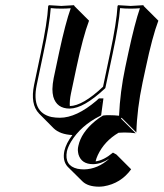

<svg xmlns="http://www.w3.org/2000/svg" viewBox="-20 -452 628 737"><path d="M359.4 264.6Q316.9 264.2 296.4 244.1L239.7 188Q219.2 165.5 227.1 127Q233.9 97.7 257.8 66.4Q210.4 64 186 40.5L129.9 -16.1Q95.7 -51.8 110.8 -126L136.7 -249Q161.6 -366.2 165 -429.2L168 -432.1Q169.9 -432.1 215.3 -429.2Q215.3 -429.2 264.6 -432.1L265.1 -429.2L321.8 -372.6Q298.8 -312 273.4 -192.4L252.4 -93.3Q246.6 -65.4 248 -44.9Q297.9 -45.9 375.5 -119.1L402.8 -249Q427.7 -366.2 431.2 -429.2L433.6 -432.1Q435.5 -432.1 481.4 -429.2Q481.4 -429.2 530.8 -432.1L531.2 -429.2L587.9 -372.6Q564.9 -312 539.6 -192.4L527.3 -135.3Q505.9 -34.2 503.4 56.6L446.8 0L444.3 2.9L501 59.6Q481.9 56.6 457 56.6Q445.3 56.6 435.1 57.6Q380.9 89.4 355.5 143.1Q349.6 155.8 347.2 166.5V167.5Q377.9 163.6 413.6 133.8L426.8 141.1L483.4 197.8Q443.8 252.4 377.9 263.2Q367.7 264.6 359.4 264.6ZM365.2 -62 365.7 -64H363.8ZM302.7 198.2Q355 197.3 399.4 157.2Q367.7 177.7 337.4 178.2Q292.5 178.2 281.2 140.6Q279.3 132.3 278.8 124Q278.8 115.7 280.8 107.9Q291.5 57.1 345.2 12.7Q359.4 1 373.5 -7.3L375.5 -8.3L377.4 -8.8Q389.6 -10.3 400.4 -9.8Q419.4 -9.8 437 -7.8Q440.9 -99.1 460.9 -193.8L473.1 -251Q497.6 -364.3 517.1 -420.4Q500 -418.9 481.4 -418.9Q457.5 -418.9 440.9 -420.9Q436.5 -358.9 412.6 -247.1L384.3 -113.8L382.3 -111.8Q300.8 -35.6 247.6 -35.2Q197.8 -35.2 184.6 -80.6Q181.2 -94.2 181.2 -109.9Q181.6 -129.4 186 -151.9L207 -251Q231.4 -364.3 251.5 -420.4Q234.4 -418.9 215.3 -418.9Q191.4 -418.9 174.8 -420.9Q170.4 -358.4 146.5 -247.1L120.6 -124Q100.1 -20.5 177.7 -2.9Q192.9 0 210 0Q272.9 0 350.1 -65.4Q354 -68.8 356.9 -71.8L359.9 -74.2H377L368.2 -9.3L363.8 -6.8Q290 30.3 252.4 92.3Q240.7 112.3 236.8 128.9Q226.6 184.1 277.3 195.8Q289.6 198.2 302.7 198.2Z"/></svg>

Font: Linux Biolinum Shadow O
Style: Italic
Weight: 400
Italic angle: -12°
Designer: Philipp H. Poll
Foundry: Philipp H. Poll
Version: Version 0.6.2